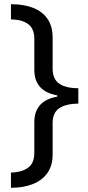

<svg xmlns="http://www.w3.org/2000/svg" viewBox="-20 -734 420 912"><path d="M32 86Q84 84 113.5 62.5Q143 41 143 -8V-153Q143 -256 252 -275V-281Q143 -300 143 -403V-549Q143 -598 114 -619.5Q85 -641 32 -642V-714Q94 -714 138 -696.5Q182 -679 206 -644Q230 -609 230 -555V-409Q230 -358 261.5 -336.5Q293 -315 352 -315V-242Q293 -241 261.5 -220Q230 -199 230 -149V0Q230 53 205 88Q180 123 135.5 140.5Q91 158 32 158Z"/></svg>

Font: Noto Sans Lisu
Style: Regular
Weight: 400
Designer: Monotype Design Team. David Williams.
Foundry: Monotype Imaging Inc.
Version: Version 2.102